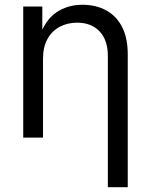

<svg xmlns="http://www.w3.org/2000/svg" viewBox="-20 -567 622 791"><path d="M157.2 -325.2V0H75.7V-540H154.3V-410.2H140.6Q165 -483.9 211.7 -515.6Q258.3 -547.4 319.8 -547.4Q374.5 -547.4 416.7 -524.7Q459 -502 482.7 -456.5Q506.3 -411.1 506.3 -343.3V204.1H424.3V-336.4Q424.3 -401.4 390.4 -437.5Q356.4 -473.6 297.9 -473.6Q257.8 -473.6 225.8 -456.5Q193.8 -439.5 175.5 -406.2Q157.2 -373 157.2 -325.2Z"/></svg>

Font: V-Inter
Style: Regular-375
Weight: 375
Designer: Rasmus Andersson
Foundry: rsms
Version: Version 4.000;git-4146feb